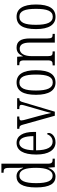

<svg xmlns="http://www.w3.org/2000/svg" viewBox="941 -1741 810 2732"><g transform="rotate(-90 1346.0 -375.0)"><path d="M199 10C262 10 300 -30 324 -93H326L333 0H454V-31H446C401 -31 383 -41 383 -100V-760H254V-729H260C304 -729 323 -721 323 -653V-554C323 -518 324 -483 327 -452H323C300 -507 265 -545 203 -545C104 -545 45 -467 45 -267C45 -68 102 10 199 10ZM212 -31C140 -31 106 -104 106 -266C106 -430 142 -504 213 -504C296 -504 324 -419 324 -266C324 -119 288 -31 212 -31Z M687 10C777 10 820 -48 820 -85C820 -100 813 -109 805 -113C787 -70 753 -31 697 -31C619 -31 574 -106 573 -267H835V-298C835 -454 779 -544 679 -544C573 -544 513 -451 513 -263C513 -89 577 10 687 10ZM775 -305H574C577 -430 612 -506 680 -506C748 -506 774 -424 775 -305Z M938 -454 1065 0H1123L1254 -440C1269 -495 1276 -505 1308 -505H1315V-536H1160V-505H1174C1207 -505 1220 -496 1220 -475C1220 -457 1211 -428 1195 -374L1148 -211C1125 -135 1111 -78 1105 -51C1097 -88 1080 -162 1065 -216L1013 -406C1006 -430 998 -461 998 -477C998 -496 1009 -505 1042 -505H1054V-536H879V-505C916 -505 926 -497 938 -454Z M1537 10C1652 10 1713 -77 1713 -268C1713 -453 1652 -544 1540 -544C1420 -544 1363 -454 1363 -268C1363 -79 1428 10 1537 10ZM1539 -29C1458 -29 1424 -111 1424 -268C1424 -425 1454 -504 1538 -504C1622 -504 1651 -425 1651 -268C1651 -112 1622 -29 1539 -29Z M1781 0H1981V-31H1975C1929 -31 1913 -38 1913 -103V-326C1913 -433 1950 -500 2019 -500C2082 -500 2106 -443 2106 -355V0H2230V-31H2226C2181 -31 2165 -39 2165 -105V-355C2165 -486 2122 -544 2035 -544C1975 -544 1940 -516 1914 -456H1910L1904 -536H1784V-505H1789C1835 -505 1853 -497 1853 -433V-105C1853 -39 1835 -31 1788 -31H1781Z M2472 10C2587 10 2648 -77 2648 -268C2648 -453 2587 -544 2475 -544C2355 -544 2298 -454 2298 -268C2298 -79 2363 10 2472 10ZM2474 -29C2393 -29 2359 -111 2359 -268C2359 -425 2389 -504 2473 -504C2557 -504 2586 -425 2586 -268C2586 -112 2557 -29 2474 -29Z"/></g></svg>

Font: Noto Serif Tamil ExtraCondensed Light
Style: Italic
Weight: 300
Width: 2
Italic angle: -12°
Designer: Indian Type Foundry, Tom Grace, and the Monotype Design Team
Foundry: Monotype Imaging Inc.
Version: Version 2.003